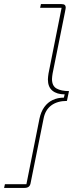

<svg xmlns="http://www.w3.org/2000/svg" viewBox="-32 -780 368 938"><path d="M-12 138 -8 120H97L161 -201Q168 -234 184.5 -257Q201 -280 225.5 -291.5Q250 -303 280 -303L284 -319Q246 -319 224 -337Q202 -355 202 -392Q202 -399 203 -406Q204 -413 205 -421L269 -742H164L168 -760H268Q279 -760 284 -756Q289 -752 289 -742Q289 -740 288 -735Q287 -730 285 -719L225 -421Q224 -414 223 -407Q222 -400 222 -394Q222 -360 244.5 -347.5Q267 -335 305 -335L295 -287Q248 -287 218.5 -265Q189 -243 181 -201L118 112Q116 126 108.5 132Q101 138 88 138Z"/></svg>

Font: IBM Plex Sans Thin
Style: Italic
Weight: 250
Italic angle: -11.31°
Designer: Mike Abbink, Paul van der Laan, Pieter van Rosmalen
Foundry: Bold Monday
Version: Version 3.201